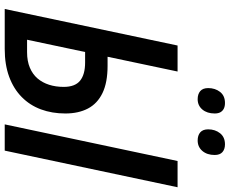

<svg xmlns="http://www.w3.org/2000/svg" viewBox="-98 -852 950 793"><g transform="rotate(90 376.5 -455.0)"><path d="M16.6 0 167.5 -713.9H274.9L213.9 -424.8H251.5Q320.3 -424.8 363.8 -403.8Q407.2 -382.8 427.7 -343.8Q448.2 -304.7 448.2 -250.5Q448.2 -195.3 431.2 -149.4Q414.1 -103.5 380.1 -70.1Q346.2 -36.6 296.4 -18.3Q246.6 0 181.6 0ZM143.6 -92.3H194.8Q231.9 -92.3 259 -103.8Q286.1 -115.2 303.5 -135.5Q320.8 -155.8 329.6 -183.3Q338.4 -210.9 338.4 -243.7Q338.4 -290.5 312.7 -311.3Q287.1 -332 237.8 -332H194.3ZM493.2 0 644.5 -713.9H752.9L601.6 0ZM559.6 -796.9Q538.6 -796.9 526.1 -807.6Q513.7 -818.4 513.7 -840.3Q513.7 -869.1 529.8 -889.4Q545.9 -909.7 575.7 -909.7Q595.7 -909.7 607.7 -899.2Q619.6 -888.7 619.6 -867.2Q619.6 -835.9 603 -816.4Q586.4 -796.9 559.6 -796.9ZM389.2 -796.9Q368.2 -796.9 355.7 -807.6Q343.3 -818.4 343.3 -840.3Q343.3 -869.1 359.1 -889.4Q375 -909.7 404.8 -909.7Q418.5 -909.7 428 -905Q437.5 -900.4 442.9 -891.1Q448.2 -881.8 448.2 -867.2Q448.2 -835.9 431.9 -816.4Q415.5 -796.9 389.2 -796.9Z"/></g></svg>

Font: Open Sans SemiCondensed SemiBold
Style: Italic
Weight: 600
Width: 4
Italic angle: -12°
Designer: Monotype Design Team
Foundry: Monotype Imaging Inc.
Version: Version 3.000